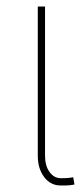

<svg xmlns="http://www.w3.org/2000/svg" viewBox="-20 -566 256 593"><path d="M96.7 -545.9H119.1V-85Q119.1 -53.7 133.1 -34.7Q147 -15.6 168 -15.6Q185.1 -15.6 195.1 -16.8Q205.1 -18.1 206.1 -18.6L210 3.9Q209 4.4 197.8 5.9Q186.5 7.3 168 6.8Q136.7 7.3 116.7 -18.8Q96.7 -44.9 96.7 -85Z"/></svg>

Font: Inter Tight Thin
Style: Regular
Weight: 250
Designer: Rasmus Andersson
Foundry: rsms
Version: Version 3.004